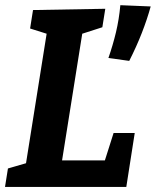

<svg xmlns="http://www.w3.org/2000/svg" viewBox="-21 -739 616 759"><path d="M428 -213.2H511.6L478.3 0H-1.2L10.4 -73L98.6 -98.6L79.4 -78.3L166 -622.3L180.9 -600.2L98 -626.3L109.5 -699.3L395.2 -704.3L383.6 -631.3L289.2 -600.9L306.8 -622.6L219.5 -74.5L204.9 -104.9H410.2L386.2 -81.6ZM489.9 -498.3 407.6 -509.8Q425.2 -560.3 437.5 -611.6Q449.7 -663 454.7 -718.5L574.7 -713.5Q560.9 -663.3 539.7 -608.9Q518.5 -554.5 489.9 -498.3Z"/></svg>

Font: Bitter Thin
Style: Italic
Weight: 100
Italic angle: -9°
Designer: Sol Matas, and Bitter project Authors
Foundry: Sol Matas
Version: Version 2.002